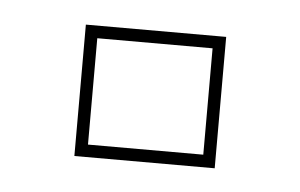

<svg xmlns="http://www.w3.org/2000/svg" viewBox="-28 -475 334 214"><g transform="rotate(5 139.5 -367.5)"><path d="M61 -294V-441H218V-294ZM75 -308H204V-427H75Z"/></g></svg>

Font: Tourney Thin
Style: Regular
Weight: 100
Designer: Tyler Finck
Foundry: Etcetera Type Co
Version: Version 1.015